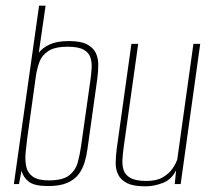

<svg xmlns="http://www.w3.org/2000/svg" viewBox="-20 -650 757 678"><path d="M150 7Q101 7 81.5 -8.5Q62 -24 56 -47L47 0H29L118 -630H141L117 -464Q131 -482 156.5 -493.5Q182 -505 223 -505Q265 -505 287 -493.5Q309 -482 318 -463.5Q327 -445 327 -422Q327 -399 324 -375L289 -125Q286 -101 279 -77.5Q272 -54 258 -35Q244 -16 218 -4.5Q192 7 150 7ZM152 -13Q202 -13 224.5 -31Q247 -49 254.5 -76.5Q262 -104 266 -132L299 -365Q302 -386 303.5 -407.5Q305 -429 299.5 -446.5Q294 -464 275.5 -474.5Q257 -485 219 -485Q174 -485 151 -470Q128 -455 119.5 -432Q111 -409 107 -383L76 -161Q73 -137 70.5 -111Q68 -85 72.5 -62.5Q77 -40 95.5 -26.5Q114 -13 152 -13Z M493 8Q451 8 428.5 -3.5Q406 -15 397 -34Q388 -53 388.5 -76Q389 -99 392 -123L444 -495H468L417 -132Q414 -110 412.5 -88.5Q411 -67 416.5 -49.5Q422 -32 441 -21.5Q460 -11 497 -11Q533 -11 555 -24Q577 -37 589 -54.5Q601 -72 606 -87L663 -495H687L618 0H597L602 -49Q586 -16 555 -4Q524 8 493 8Z"/></svg>

Font: Alumni Sans Thin
Style: Italic
Weight: 100
Italic angle: -8°
Designer: Robert E. Leuschke
Foundry: Robert E. Leuschke
Version: Version 1.016